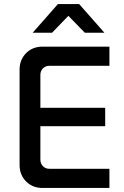

<svg xmlns="http://www.w3.org/2000/svg" viewBox="-20 -931 614 951"><path d="M191 0Q141 0 109 -32.5Q77 -65 77 -114V-586Q77 -635 109 -667.5Q141 -700 191 -700H522V-605H224Q205 -605 192.5 -592Q180 -579 180 -560V-140Q180 -121 192.5 -108Q205 -95 224 -95H522V0ZM128 -306V-397H501V-306ZM142 -769 267 -911H372L497 -769H400L290 -882H347L238 -769Z"/></svg>

Font: SUSE Thin Medium
Style: Regular
Weight: 500
Version: Version 1.000